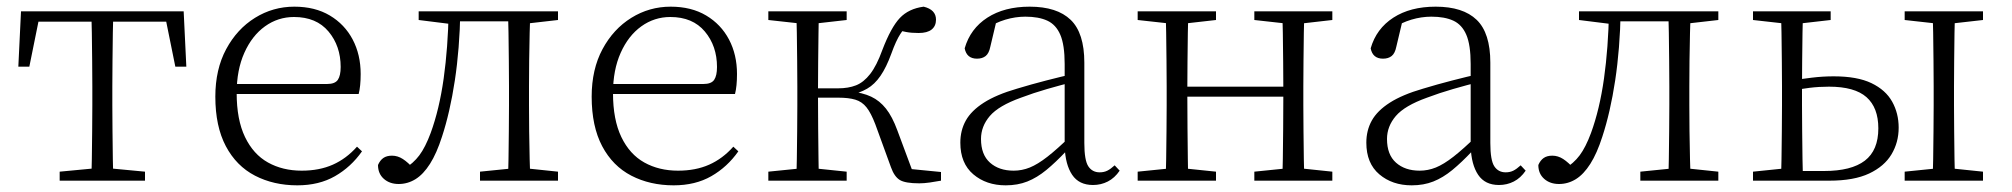

<svg xmlns="http://www.w3.org/2000/svg" viewBox="-20 -542 6035 576"><path d="M35 -342 43 -508H531L539 -342H506L473 -505L506 -477H68L101 -505L68 -342ZM159 0V-27L275 -38H299L415 -27V0ZM254 0Q255 -24 255.5 -64.5Q256 -105 256.5 -148.5Q257 -192 257 -226V-283Q257 -316 256.5 -359.5Q256 -403 255.5 -443.5Q255 -484 254 -508H320Q319 -484 318.5 -443.5Q318 -403 317.5 -359.5Q317 -316 317 -283V-226Q317 -192 317.5 -148.5Q318 -105 318.5 -64.5Q319 -24 320 0Z M872 14Q801 14 745 -15Q689 -44 657.5 -103.5Q626 -163 626 -252Q626 -334 658.5 -394.5Q691 -455 745 -488.5Q799 -522 863 -522Q925 -522 969.5 -495.5Q1014 -469 1038 -423.5Q1062 -378 1062 -320Q1062 -283 1056 -260H656V-290H961Q985 -290 993.5 -302.5Q1002 -315 1002 -341Q1002 -404 965.5 -447.5Q929 -491 862 -491Q814 -491 775 -463Q736 -435 713 -383.5Q690 -332 690 -263Q690 -183 715 -131Q740 -79 784 -54.5Q828 -30 885 -30Q938 -30 978.5 -48Q1019 -66 1051 -102L1066 -88Q1033 -41 985 -13.5Q937 14 872 14Z M1176 10Q1149 10 1131.5 -5.5Q1114 -21 1114 -47Q1120 -61 1130 -68Q1140 -75 1156 -75Q1173 -75 1188.5 -65Q1204 -55 1222 -35V-26H1192V-35Q1220 -52 1238 -76Q1256 -100 1272 -143Q1298 -214 1311 -306.5Q1324 -399 1326 -508H1361Q1359 -396 1344.5 -300.5Q1330 -205 1306 -132Q1290 -82 1270 -50.5Q1250 -19 1226.5 -4.5Q1203 10 1176 10ZM1236 -482V-508H1339V-470H1332ZM1341 -478V-508H1533V-478ZM1420 0V-27L1529 -38H1549L1654 -27V0ZM1504 0Q1505 -24 1505.5 -64.5Q1506 -105 1506.5 -148.5Q1507 -192 1507 -226V-283Q1507 -316 1506.5 -359.5Q1506 -403 1505.5 -443.5Q1505 -484 1504 -508H1571Q1570 -484 1569 -443.5Q1568 -403 1567.5 -359.5Q1567 -316 1567 -283V-226Q1567 -192 1567.5 -148.5Q1568 -105 1569 -64.5Q1570 -24 1571 0ZM1537 -470V-508H1654V-482L1549 -470Z M2001 14Q1930 14 1874 -15Q1818 -44 1786.5 -103.5Q1755 -163 1755 -252Q1755 -334 1787.5 -394.5Q1820 -455 1874 -488.5Q1928 -522 1992 -522Q2054 -522 2098.5 -495.5Q2143 -469 2167 -423.5Q2191 -378 2191 -320Q2191 -283 2185 -260H1785V-290H2090Q2114 -290 2122.5 -302.5Q2131 -315 2131 -341Q2131 -404 2094.5 -447.5Q2058 -491 1991 -491Q1943 -491 1904 -463Q1865 -435 1842 -383.5Q1819 -332 1819 -263Q1819 -183 1844 -131Q1869 -79 1913 -54.5Q1957 -30 2014 -30Q2067 -30 2107.5 -48Q2148 -66 2180 -102L2195 -88Q2162 -41 2114 -13.5Q2066 14 2001 14Z M2285 0V-27L2394 -38H2414L2520 -27V0ZM2285 -482V-508H2520V-482L2414 -470H2394ZM2369 0Q2370 -24 2370.5 -64.5Q2371 -105 2371.5 -148.5Q2372 -192 2372 -226V-283Q2372 -316 2371.5 -359.5Q2371 -403 2370.5 -443.5Q2370 -484 2369 -508H2437Q2436 -484 2435.5 -443Q2435 -402 2434.5 -356.5Q2434 -311 2434 -273V-254Q2434 -206 2434.5 -156.5Q2435 -107 2435.5 -65.5Q2436 -24 2437 0ZM2653 -40 2606 -169Q2593 -203 2579.5 -220Q2566 -237 2546 -243Q2526 -249 2495 -249H2402V-277H2494Q2525 -277 2548 -286Q2571 -295 2590.5 -320Q2610 -345 2627 -392Q2653 -460 2679.5 -488Q2706 -516 2751 -522Q2788 -513 2788 -483Q2788 -464 2775 -453.5Q2762 -443 2736 -443Q2714 -443 2698.5 -446Q2683 -449 2668 -453L2713 -479Q2694 -460 2681 -440Q2668 -420 2654 -381Q2639 -340 2621.5 -314.5Q2604 -289 2581.5 -276Q2559 -263 2530 -257V-268Q2568 -264 2593.5 -252Q2619 -240 2638 -216Q2657 -192 2672 -151L2723 -14L2681 -38L2803 -26V0Q2787 3 2769.5 5.5Q2752 8 2738 8Q2696 8 2679.5 -2Q2663 -12 2653 -40Z M2997 14Q2939 14 2900 -19Q2861 -52 2861 -114Q2861 -151 2877.5 -180.5Q2894 -210 2931.5 -234Q2969 -258 3031 -276Q3074 -289 3118.5 -300.5Q3163 -312 3203 -321V-297Q3163 -287 3121.5 -275Q3080 -263 3043 -249Q2976 -225 2949.5 -194Q2923 -163 2923 -125Q2923 -78 2950 -54Q2977 -30 3021 -30Q3046 -30 3069.5 -39.5Q3093 -49 3122.5 -72Q3152 -95 3192 -134L3198 -89H3179Q3147 -55 3119 -32Q3091 -9 3062 2.5Q3033 14 2997 14ZM3259 13Q3217 13 3196.5 -17.5Q3176 -48 3174 -102V-106V-350Q3174 -407 3161 -437.5Q3148 -468 3122 -480Q3096 -492 3056 -492Q3026 -492 2996 -483Q2966 -474 2934 -454L2970 -482L2951 -402Q2947 -382 2937 -374Q2927 -366 2911 -366Q2880 -366 2874 -397Q2891 -456 2942 -489Q2993 -522 3069 -522Q3151 -522 3192 -482.5Q3233 -443 3233 -354V-113Q3233 -61 3245 -43Q3257 -25 3279 -25Q3292 -25 3302 -30Q3312 -35 3324 -46L3339 -30Q3324 -8 3303.5 2.5Q3283 13 3259 13Z M3477 0Q3478 -24 3478.5 -64.5Q3479 -105 3479.5 -148.5Q3480 -192 3480 -226V-283Q3480 -316 3479.5 -359.5Q3479 -403 3478.5 -443.5Q3478 -484 3477 -508H3545Q3544 -484 3543.5 -443Q3543 -402 3542.5 -357Q3542 -312 3542 -275V-256Q3542 -207 3542.5 -157Q3543 -107 3543.5 -65.5Q3544 -24 3545 0ZM3826 0Q3828 -24 3828.5 -65.5Q3829 -107 3829.5 -157Q3830 -207 3830 -256V-275Q3830 -312 3829.5 -357Q3829 -402 3828.5 -443Q3828 -484 3826 -508H3893Q3892 -484 3891.5 -443.5Q3891 -403 3890.5 -359.5Q3890 -316 3890 -283V-226Q3890 -192 3890.5 -148.5Q3891 -105 3891.5 -64.5Q3892 -24 3893 0ZM3393 0V-27L3502 -38H3522L3628 -27V0ZM3393 -482V-508H3628V-482L3522 -470H3502ZM3743 0V-27L3851 -38H3872L3977 -27V0ZM3743 -482V-508H3977V-482L3872 -470H3851ZM3510 -252V-282H3860V-252Z M4215 14Q4157 14 4118 -19Q4079 -52 4079 -114Q4079 -151 4095.5 -180.5Q4112 -210 4149.5 -234Q4187 -258 4249 -276Q4292 -289 4336.5 -300.5Q4381 -312 4421 -321V-297Q4381 -287 4339.5 -275Q4298 -263 4261 -249Q4194 -225 4167.5 -194Q4141 -163 4141 -125Q4141 -78 4168 -54Q4195 -30 4239 -30Q4264 -30 4287.5 -39.5Q4311 -49 4340.5 -72Q4370 -95 4410 -134L4416 -89H4397Q4365 -55 4337 -32Q4309 -9 4280 2.5Q4251 14 4215 14ZM4477 13Q4435 13 4414.5 -17.5Q4394 -48 4392 -102V-106V-350Q4392 -407 4379 -437.5Q4366 -468 4340 -480Q4314 -492 4274 -492Q4244 -492 4214 -483Q4184 -474 4152 -454L4188 -482L4169 -402Q4165 -382 4155 -374Q4145 -366 4129 -366Q4098 -366 4092 -397Q4109 -456 4160 -489Q4211 -522 4287 -522Q4369 -522 4410 -482.5Q4451 -443 4451 -354V-113Q4451 -61 4463 -43Q4475 -25 4497 -25Q4510 -25 4520 -30Q4530 -35 4542 -46L4557 -30Q4542 -8 4521.5 2.5Q4501 13 4477 13Z M4657 10Q4630 10 4612.5 -5.5Q4595 -21 4595 -47Q4601 -61 4611 -68Q4621 -75 4637 -75Q4654 -75 4669.5 -65Q4685 -55 4703 -35V-26H4673V-35Q4701 -52 4719 -76Q4737 -100 4753 -143Q4779 -214 4792 -306.5Q4805 -399 4807 -508H4842Q4840 -396 4825.5 -300.5Q4811 -205 4787 -132Q4771 -82 4751 -50.5Q4731 -19 4707.5 -4.5Q4684 10 4657 10ZM4717 -482V-508H4820V-470H4813ZM4822 -478V-508H5014V-478ZM4901 0V-27L5010 -38H5030L5135 -27V0ZM4985 0Q4986 -24 4986.5 -64.5Q4987 -105 4987.5 -148.5Q4988 -192 4988 -226V-283Q4988 -316 4987.5 -359.5Q4987 -403 4986.5 -443.5Q4986 -484 4985 -508H5052Q5051 -484 5050 -443.5Q5049 -403 5048.5 -359.5Q5048 -316 5048 -283V-226Q5048 -192 5048.5 -148.5Q5049 -105 5050 -64.5Q5051 -24 5052 0ZM5018 -470V-508H5135V-482L5030 -470Z M5348 0V-29H5452Q5534 -29 5574.5 -60Q5615 -91 5615 -157Q5615 -219 5579.5 -250.5Q5544 -282 5467 -282Q5437 -282 5408.5 -278.5Q5380 -275 5351 -269V-300Q5383 -305 5415.5 -309Q5448 -313 5481 -313Q5552 -313 5594.5 -292.5Q5637 -272 5656.5 -237Q5676 -202 5676 -159Q5676 -115 5654.5 -79Q5633 -43 5587.5 -21.5Q5542 0 5468 0ZM5323 0Q5324 -24 5324.5 -64.5Q5325 -105 5325.5 -148.5Q5326 -192 5326 -226V-283Q5326 -316 5325.5 -359.5Q5325 -403 5324.5 -443.5Q5324 -484 5323 -508H5389Q5388 -484 5387.5 -443.5Q5387 -403 5386.5 -359.5Q5386 -316 5386 -282V-226Q5386 -192 5386.5 -148.5Q5387 -105 5387.5 -64.5Q5388 -24 5389 0ZM5777 0Q5779 -24 5779.5 -64.5Q5780 -105 5780.5 -148.5Q5781 -192 5781 -226V-283Q5781 -316 5780.5 -359.5Q5780 -403 5779.5 -443.5Q5779 -484 5777 -508H5845Q5844 -484 5843.5 -443.5Q5843 -403 5842.5 -359.5Q5842 -316 5842 -283V-226Q5842 -192 5842.5 -148.5Q5843 -105 5843.5 -64.5Q5844 -24 5845 0ZM5239 -482V-508H5472V-482L5367 -470H5346ZM5694 0V-27L5802 -38H5823L5929 -27V0ZM5694 -482V-508H5929V-482L5823 -470H5802ZM5239 0V-27L5346 -38H5359V0Z"/></svg>

Font: Noto Serif TC
Style: Regular
Weight: 200
Designer: Ryoko NISHIZUKA 西塚涼子 (kana & ideographs); Frank Grießhammer (Latin, Greek & Cyrillic); Wenlong ZHANG 张文龙 (bopomofo); San
Foundry: Adobe
Version: Version 2.001;hotconv 1.1.0;makeotfexe 2.6.0